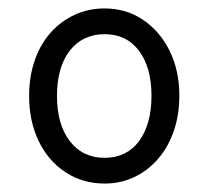

<svg xmlns="http://www.w3.org/2000/svg" viewBox="-20 -1178 494 455"><path d="M228 -743Q176 -743 135 -770Q94 -797 71.5 -844Q49 -891 49 -951Q49 -996 62 -1034Q75 -1072 99 -1099.5Q123 -1127 156 -1142.5Q189 -1158 228 -1158Q279 -1158 319 -1131Q359 -1104 382 -1057.5Q405 -1011 405 -951Q405 -906 392 -868Q379 -830 355 -802Q331 -774 298.5 -758.5Q266 -743 228 -743ZM228 -804Q254 -804 274.5 -814Q295 -824 309.5 -843.5Q324 -863 331.5 -890Q339 -917 339 -951Q339 -1018 309.5 -1057.5Q280 -1097 228 -1097Q202 -1097 181 -1087Q160 -1077 145 -1057.5Q130 -1038 122.5 -1011Q115 -984 115 -951Q115 -883 145.5 -843.5Q176 -804 228 -804Z"/></svg>

Font: Playwrite CL Light
Style: Regular
Weight: 300
Designer: Veronika Burian, José Scaglione
Foundry: TypeTogether
Version: Version 1.002